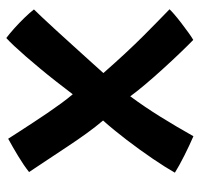

<svg xmlns="http://www.w3.org/2000/svg" viewBox="-32 -588 636 611"><g transform="rotate(90 285.5 -282.0)"><path d="M100.5 15.5Q86.5 5 69.2 -10.5Q52 -26 36 -42.5Q20 -59 9.5 -72.5Q17 -80 34.5 -98.5Q52 -117 75 -142.2Q98 -167.5 123 -195Q148 -222.5 171.2 -248.2Q194.5 -274 212 -293.5Q179.5 -330.5 149.8 -362.5Q120 -394.5 93.8 -420.8Q67.5 -447 46.2 -467.8Q25 -488.5 9 -504Q13 -508.5 24.8 -518.8Q36.5 -529 52.2 -541Q68 -553 82.8 -563.8Q97.5 -574.5 106.5 -579.5Q122 -564.5 147 -538.5Q172 -512.5 199.2 -482.5Q226.5 -452.5 249.8 -424.8Q273 -397 286 -379Q320 -425 351.5 -475.8Q383 -526.5 413 -580Q441 -568 474.8 -551Q508.5 -534 529 -521Q513 -492.5 485 -451.2Q457 -410 424.8 -367.8Q392.5 -325.5 363 -292.5Q383 -269 403.8 -240.2Q424.5 -211.5 445.2 -180.2Q466 -149 486.8 -117.5Q507.5 -86 527 -57Q505.5 -40 476.5 -22.5Q447.5 -5 421 9.5Q410.5 -7 397.2 -27.5Q384 -48 369.2 -70.5Q354.5 -93 339 -115.8Q323.5 -138.5 308.5 -159Q293.5 -179.5 279.5 -196Q258.5 -168.5 238 -142.2Q217.5 -116 197.5 -92Q177.5 -68 159.5 -47.2Q141.5 -26.5 126.5 -10.5Q111.5 5.5 100.5 15.5Z"/></g></svg>

Font: Grandstander Thin SemiBold
Style: Regular
Weight: 600
Version: Version 1.200